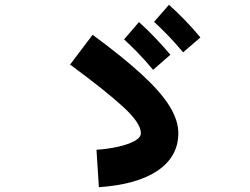

<svg xmlns="http://www.w3.org/2000/svg" viewBox="-20 -811 1040 800"><path d="M743 -593Q706 -637 677.5 -666Q649 -695 622 -720L684 -791Q720 -759 753 -724.5Q786 -690 815 -655ZM618 -520Q581 -564 552.5 -593Q524 -622 497 -647L559 -719Q594 -688 627 -653Q660 -618 690 -583ZM392 -31 382 -187Q429 -190 471.5 -199.5Q514 -209 540.5 -223.5Q567 -238 567 -256Q567 -298 493.5 -365.5Q420 -433 272 -542L366 -666Q491 -574 570 -501.5Q649 -429 686 -369.5Q723 -310 723 -256Q723 -159 637.5 -100.5Q552 -42 392 -31Z"/></svg>

Font: Murecho Black
Style: Regular
Weight: 900
Designer: Neil Summerour
Foundry: Positype
Version: Version 1.010; ttfautohint (v1.8.3)